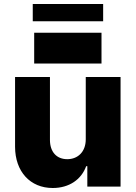

<svg xmlns="http://www.w3.org/2000/svg" viewBox="-20 -929 676 956"><path d="M493.6 -909.1H143.1V-823.2H493.6ZM150.2 -766V-612.6H485.4V-766ZM407 -545.5V-235.4C407 -171.9 366.5 -136.4 315 -136.4C261.7 -136.4 229 -172.6 228.7 -231.9V-545.5H55V-197.8C55.4 -74.6 130.3 7.1 242.5 7.1C324.2 7.1 384.9 -34.8 409.1 -101.6H414.8V0H580.3V-545.5Z"/></svg>

Font: TID UI Extra Bold
Style: Regular
Weight: 800
Designer: The TID Project Authors
Foundry: Bakken & Bæck
Version: Version 1.001;hotconv 1.0.109;makeotfexe 2.5.65596